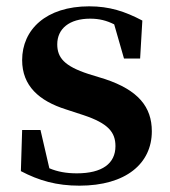

<svg xmlns="http://www.w3.org/2000/svg" viewBox="-20 -571 537 607"><path d="M260 -337C183 -362 161 -389 161 -431C161 -480 199 -512 265 -512C294 -512 317 -506 341 -494L372 -386H423L430 -506C375 -535 326 -551 262 -551C125 -551 50 -477 50 -381C50 -300 103 -252 189 -225L244 -207C322 -181 345 -153 345 -109C345 -54 303 -23 223 -23C190 -23 162 -28 136 -39L108 -160H50L46 -30C103 0 159 16 231 16C378 16 460 -54 460 -156C460 -233 417 -286 312 -321Z"/></svg>

Font: Noto Serif CJK JP
Style: Bold
Weight: 700
Designer: Ryoko NISHIZUKA 西塚涼子 (kana & ideographs); Frank Grießhammer (Latin, Greek & Cyrillic); Wenlong ZHANG 张文龙 (bopomofo); San
Foundry: Adobe Systems Incorporated
Version: Version 1.000;PS 1;hotconv 16.6.53;makeotf.lib2.5.65590